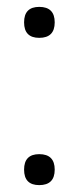

<svg xmlns="http://www.w3.org/2000/svg" viewBox="-20 -528 229 558"><path d="M94 -80Q139 -80 139 -35Q139 10 94 10Q50 10 50 -35Q50 -80 94 -80ZM94 -508Q139 -508 139 -463Q139 -418 94 -418Q50 -418 50 -463Q50 -508 94 -508Z"/></svg>

Font: Fivo Sans Light
Style: Regular
Weight: 300
Designer: Alexander Slobzheninov
Foundry: Alexander Slobzheninov
Version: 1.0